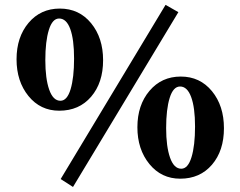

<svg xmlns="http://www.w3.org/2000/svg" viewBox="-20 -718 979 782"><path d="M277.3 43.5 227.1 11.2 654.3 -698.2 706.5 -668.5ZM221.2 -267.1Q144.5 -267.1 95.9 -326.9Q47.4 -386.7 47.4 -476.6Q47.4 -566.9 96.4 -625Q145.5 -683.1 223.6 -683.1Q302.2 -683.1 351.1 -623.5Q399.9 -564 399.9 -472.7Q399.9 -380.9 351.1 -324Q302.2 -267.1 221.2 -267.1ZM226.1 -307.6Q253.4 -307.6 267.6 -354.7Q281.7 -401.9 281.7 -479.5Q281.7 -557.6 266.1 -600.1Q250.5 -642.6 220.7 -642.6Q193.4 -642.6 179 -596.2Q164.6 -549.8 164.6 -473.1Q164.6 -397.9 180.4 -352.8Q196.3 -307.6 226.1 -307.6ZM713.9 9.8Q637.2 9.8 588.4 -50Q539.6 -109.9 539.6 -199.7Q539.6 -290 588.9 -348.1Q638.2 -406.2 716.3 -406.2Q794.4 -406.2 843.3 -346.7Q892.1 -287.1 892.1 -195.8Q892.1 -104 843.3 -47.1Q794.4 9.8 713.9 9.8ZM718.3 -30.8Q745.6 -30.8 760 -77.9Q774.4 -125 774.4 -202.6Q774.4 -280.3 758.5 -323Q742.7 -365.7 713.4 -365.7Q685.5 -365.7 671.1 -319.3Q656.7 -272.9 656.7 -196.3Q656.7 -121.1 672.6 -75.9Q688.5 -30.8 718.3 -30.8Z"/></svg>

Font: Elstob 10pt SemiBold
Style: Regular
Weight: 600
Designer: Peter S. Baker
Version: Version 1.015